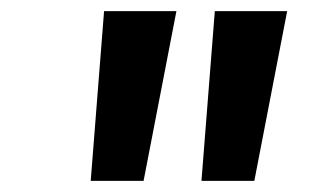

<svg xmlns="http://www.w3.org/2000/svg" viewBox="-20 -765 572 345"><path d="M143 -440H238L297 -745H167ZM342 -440H437L496 -745H366Z"/></svg>

Font: Mluvka ExtraBold
Style: Italic
Weight: 800
Italic angle: -8°
Designer: Modified by Jiří Krblich, Original typeface by Gumpita Rahayu
Foundry: Gumpita Rahayu & Jiří Krblich
Version: Version 2.000;Glyphs 3.1.1 (3134)